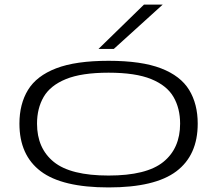

<svg xmlns="http://www.w3.org/2000/svg" viewBox="-20 -810 950 840"><path d="M65 -269Q65 -355 102.5 -416.5Q140 -478 225.5 -511Q311 -544 455 -544Q599 -544 684.5 -511Q770 -478 807.5 -416.5Q845 -355 845 -269Q845 -131 751.5 -60.5Q658 10 455 10Q252 10 158.5 -60.5Q65 -131 65 -269ZM142 -269Q142 -161 215.5 -101.5Q289 -42 455 -42Q621 -42 694.5 -101.5Q768 -161 768 -269Q768 -336 739 -386Q710 -436 641.5 -464Q573 -492 455 -492Q337 -492 268.5 -464Q200 -436 171 -386Q142 -336 142 -269ZM411 -596 610 -790H692L478 -596Z"/></svg>

Font: Georama ExtraExtended Light
Style: Regular
Weight: 300
Width: 8
Designer: Jean-Baptiste Levee
Foundry: Production Type
Version: Version 1.000